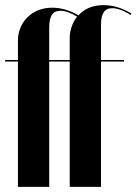

<svg xmlns="http://www.w3.org/2000/svg" viewBox="-20 -729 533 749"><path d="M374 0V-489H464V-495H374V-632Q374 -665 384.5 -681Q395 -697 418 -697Q432 -697 450.5 -690.5Q469 -684 489 -671L493 -676Q467 -692 439.5 -700.5Q412 -709 384 -709Q353 -709 328.5 -699Q304 -689 286 -669Q261 -684 235 -691.5Q209 -699 184 -699Q155 -699 130.5 -689.5Q106 -680 88 -662.5Q70 -645 60 -621.5Q50 -598 50 -571V-495H0V-489H50V0H172V-489H252V0ZM172 -622Q172 -655 182.5 -671Q193 -687 216 -687Q230 -687 246.5 -681Q263 -675 281 -664Q267 -647 259.5 -625Q252 -603 252 -581V-495H172Z"/></svg>

Font: Moniqa Black
Style: Regular
Weight: 900
Designer: Rajesh Rajput
Foundry: Rajesh Rajput
Version: Version 1.000